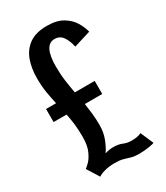

<svg xmlns="http://www.w3.org/2000/svg" viewBox="-175 -758 731 846"><g transform="rotate(-30 190.0 -335.0)"><path d="M79 11.5 40.5 -50Q46 -53.5 60.2 -67.2Q74.5 -81 87 -108.5Q99.5 -136 99.5 -180.5Q99.5 -216 96 -245.2Q92.5 -274.5 87 -300H21V-366.5H72Q65 -397 59.5 -430Q54 -463 54 -504Q54 -553.5 68.5 -593.8Q83 -634 116.5 -658Q150 -682 206.5 -682Q256.5 -682 287.2 -663.5Q318 -645 334 -618.2Q350 -591.5 356 -566.5L270 -540Q263 -573.5 248.2 -594.2Q233.5 -615 207 -615Q152 -615 152 -506.5Q152 -466.5 156.8 -432.5Q161.5 -398.5 167.5 -366.5H268.5V-300H180Q184 -274.5 187 -246.8Q190 -219 190 -187Q190 -150 177.8 -118.8Q165.5 -87.5 150.5 -66Q173 -73 192 -73Q219.5 -73 237.8 -65Q256 -57 277.5 -57Q295 -57 307.5 -59.5Q320 -62 328 -66.5L356.5 -0.5Q351.5 2 328.8 6Q306 10 276 10Q253.5 10 238.2 5.2Q223 0.5 206.2 -4.2Q189.5 -9 163.5 -9Q133.5 -9 110.8 -2.5Q88 4 79 11.5Z"/></g></svg>

Font: Anybody Condensed Medium
Style: Regular
Weight: 500
Width: 3
Designer: Tyler Finck
Foundry: Etcetera Type Company
Version: Version 1.010; ttfautohint (v1.8.3) -l 8 -r 50 -G 200 -x 14 